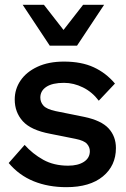

<svg xmlns="http://www.w3.org/2000/svg" viewBox="-20 -765 523 795"><path d="M255 10Q180 10 119.5 -14.5Q59 -39 16 -90L82 -165Q115 -128 159 -103.5Q203 -79 262 -79Q303 -79 327.5 -95Q352 -111 352 -139Q352 -156 340 -169.5Q328 -183 293 -190L188 -211Q108 -226 74.5 -263Q41 -300 41 -353Q41 -396 65 -431.5Q89 -467 135 -488.5Q181 -510 245 -510Q317 -510 368 -486.5Q419 -463 456 -419L389 -348Q362 -384 323.5 -403Q285 -422 245 -422Q197 -422 172 -405.5Q147 -389 147 -361Q147 -342 160 -327.5Q173 -313 210 -305L329 -281Q400 -266 430 -233Q460 -200 460 -152Q460 -79 406 -34.5Q352 10 255 10ZM411 -745 299 -576H186L74 -745H162L243 -641L324 -745Z"/></svg>

Font: Prodigy Sans Medium
Style: Regular
Weight: 500
Designer: Wei Huang
Foundry: Wei Huang
Version: Version 1.003; ttfautohint (v1.8.3)